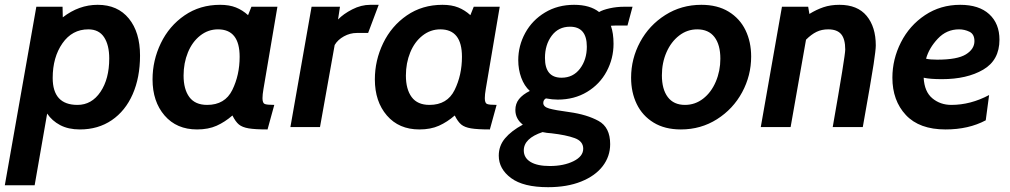

<svg xmlns="http://www.w3.org/2000/svg" viewBox="-56 -528 4199 798"><path d="M95 -500H204L205 -456Q272 -508 350 -508Q433 -508 479.5 -451Q526 -394 526 -297Q526 -206 495.5 -136.5Q465 -67 408.5 -28.5Q352 10 276 10Q228 10 194 -8Q160 -26 140 -56L88 242H-36ZM398 -285Q398 -341 376.5 -373.5Q355 -406 311 -406Q244 -406 203.5 -348Q163 -290 163 -204Q163 -92 266 -92Q325 -92 361.5 -146Q398 -200 398 -285Z M578 -198Q578 -277 612.5 -348.5Q647 -420 711 -464Q775 -508 859 -508Q897 -508 924.5 -497Q952 -486 975 -465L989 -500H1097L1039 -158Q1035 -135 1035 -120Q1035 -100 1044 -96Q1053 -92 1084 -92L1056 10Q1004 10 977.5 5.5Q951 1 937 -10.5Q923 -22 910 -48Q879 -21 844.5 -5.5Q810 10 763 10Q678 10 628 -48Q578 -106 578 -198ZM940 -292Q940 -406 850 -406Q809 -406 776 -380Q743 -354 725 -310Q707 -266 707 -214Q707 -157 731 -124.5Q755 -92 805 -92Q879 -92 909.5 -154Q940 -216 940 -292Z M1239 -500H1357L1349 -447Q1371 -470 1408 -489Q1445 -508 1483 -508H1518L1474 -391H1427Q1399 -391 1373.5 -377Q1348 -363 1335 -341L1274 0H1151Z M1502 -198Q1502 -277 1536.5 -348.5Q1571 -420 1635 -464Q1699 -508 1783 -508Q1821 -508 1848.5 -497Q1876 -486 1899 -465L1913 -500H2021L1963 -158Q1959 -135 1959 -120Q1959 -100 1968 -96Q1977 -92 2008 -92L1980 10Q1928 10 1901.5 5.5Q1875 1 1861 -10.5Q1847 -22 1834 -48Q1803 -21 1768.5 -5.5Q1734 10 1687 10Q1602 10 1552 -48Q1502 -106 1502 -198ZM1864 -292Q1864 -406 1774 -406Q1733 -406 1700 -380Q1667 -354 1649 -310Q1631 -266 1631 -214Q1631 -157 1655 -124.5Q1679 -92 1729 -92Q1803 -92 1833.5 -154Q1864 -216 1864 -292Z M2017 119Q2017 78 2043 47Q2069 16 2117 -10Q2086 -34 2086 -71Q2086 -97 2101 -116Q2116 -135 2146 -150Q2123 -171 2110.5 -205Q2098 -239 2098 -278Q2098 -338 2127 -391Q2156 -444 2209 -476Q2262 -508 2330 -508Q2396 -508 2434 -478Q2449 -487 2478 -493.5Q2507 -500 2539 -500H2573L2552 -422H2505Q2492 -422 2483 -421Q2494 -390 2494 -346Q2494 -285 2465.5 -231.5Q2437 -178 2384 -146Q2331 -114 2262 -114Q2240 -114 2213 -119Q2202 -113 2202 -100Q2202 -84 2226.5 -77Q2251 -70 2311 -62Q2383 -52 2431.5 -25.5Q2480 1 2480 71Q2480 122 2449 162.5Q2418 203 2359.5 226.5Q2301 250 2222 250Q2119 250 2068 212Q2017 174 2017 119ZM2383 -334Q2383 -417 2313 -417Q2265 -417 2237 -379.5Q2209 -342 2209 -287Q2209 -205 2278 -205Q2326 -205 2354.5 -242.5Q2383 -280 2383 -334ZM2368 90Q2368 59 2332.5 46Q2297 33 2236 26Q2217 25 2199 21Q2121 47 2121 97Q2121 128 2149 145Q2177 162 2229 162Q2287 162 2327.5 142Q2368 122 2368 90Z M2567 -205Q2567 -284 2604.5 -353.5Q2642 -423 2709 -465.5Q2776 -508 2859 -508Q2926 -508 2972.5 -479.5Q3019 -451 3042.5 -402.5Q3066 -354 3066 -293Q3066 -214 3028.5 -144.5Q2991 -75 2924 -32.5Q2857 10 2774 10Q2707 10 2660.5 -18.5Q2614 -47 2590.5 -95.5Q2567 -144 2567 -205ZM2938 -284Q2938 -342 2913.5 -374Q2889 -406 2842 -406Q2800 -406 2766.5 -380Q2733 -354 2714 -310.5Q2695 -267 2695 -215Q2695 -157 2719.5 -124.5Q2744 -92 2791 -92Q2833 -92 2866.5 -118Q2900 -144 2919 -188.5Q2938 -233 2938 -284Z M3194 -500H3303L3308 -470Q3337 -488 3366.5 -498Q3396 -508 3433 -508Q3508 -508 3546 -462Q3584 -416 3584 -339Q3584 -321 3575 -261.5Q3566 -202 3530 0H3405Q3457 -296 3457 -322Q3457 -366 3440 -386Q3423 -406 3386 -406Q3359 -406 3337.5 -395.5Q3316 -385 3294 -363L3230 0H3106Z M3653 -205Q3653 -282 3688.5 -352Q3724 -422 3788.5 -465Q3853 -508 3935 -508Q4013 -508 4055.5 -469Q4098 -430 4098 -363Q4098 -278 4030.5 -238.5Q3963 -199 3859 -199Q3809 -199 3783 -205Q3786 -147 3819 -119.5Q3852 -92 3898 -92Q3978 -92 4055 -133L4041 -28Q3970 10 3874 10Q3765 10 3709 -50Q3653 -110 3653 -205ZM3994 -357Q3994 -386 3973.5 -396Q3953 -406 3930 -406Q3878 -406 3841.5 -367Q3805 -328 3793 -284Q3809 -280 3839 -280Q3923 -280 3958.5 -302Q3994 -324 3994 -357Z"/></svg>

Font: Cabin
Style: Bold Italic
Weight: 700
Italic angle: -7°
Designer: Pablo Impallari
Foundry: Pablo Impallari. http://www.impallari.com Igino Marini. http://www.ikern.com
Version: Version 2.200